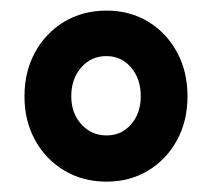

<svg xmlns="http://www.w3.org/2000/svg" viewBox="-20 -748 410 371"><path d="M186 -397Q140.1 -397 104.2 -418.5Q68.4 -439.9 47.9 -477.1Q27.3 -514.2 27.3 -562Q27.3 -609.9 47.9 -647.2Q68.4 -684.6 104.2 -706.1Q140.1 -727.5 186 -727.5Q231 -727.5 266.4 -706.1Q301.8 -684.6 322 -647.2Q342.3 -609.9 342.3 -562Q342.3 -514.2 322 -477.1Q301.8 -439.9 266.4 -418.5Q231 -397 186 -397ZM186 -486.3Q214.8 -486.3 233.4 -507.8Q252 -529.3 252 -562Q252 -595.7 233.2 -617.7Q214.4 -639.6 185.5 -639.6Q156.2 -639.6 137 -617.7Q117.7 -595.7 117.7 -562Q117.7 -529.3 137.2 -507.8Q156.7 -486.3 186 -486.3Z"/></svg>

Font: Reddit Sans Condensed ExtraBold
Style: Regular
Weight: 800
Designer: Stephen Hutchings
Foundry: Reddit
Version: Version 1.014